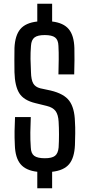

<svg xmlns="http://www.w3.org/2000/svg" viewBox="-20 -921 482 1035"><path d="M181 -901H261V-805Q322 -798 350.5 -764Q379 -730 381 -662Q382 -632 381.5 -595.5Q381 -559 380 -520H295Q296 -564 296.5 -601Q297 -638 295 -674Q294 -706 277 -719Q260 -732 221 -732Q183 -732 166 -719Q149 -706 147 -674Q144 -637 144.5 -603Q145 -569 147 -532Q148 -491 159 -471.5Q170 -452 197 -445L253 -433Q325 -416 353.5 -377.5Q382 -339 384 -265Q386 -235 385.5 -201.5Q385 -168 384 -139Q381 -70 352.5 -36Q324 -2 261 5V94H181V5Q119 -2 90.5 -36.5Q62 -71 60 -139Q58 -179 58.5 -214Q59 -249 61 -290H146Q144 -247 143.5 -207Q143 -167 146 -126Q147 -94 164.5 -81Q182 -68 222 -68Q260 -68 276.5 -81Q293 -94 296 -126Q298 -158 298 -195.5Q298 -233 296 -265Q294 -303 279.5 -322.5Q265 -342 232 -350L171 -365Q108 -380 84 -418.5Q60 -457 58 -532Q57 -563 57.5 -595.5Q58 -628 58 -662Q61 -730 89.5 -764Q118 -798 181 -805Z"/></svg>

Font: Big Shoulders Text Medium
Style: Regular
Weight: 500
Designer: Patric King
Foundry: XO Type Co
Version: Version 1.000; ttfautohint (v1.8.2)